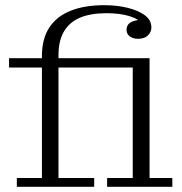

<svg xmlns="http://www.w3.org/2000/svg" viewBox="-20 -722 704 742"><path d="M45 0V-34H142V-504L206 -508V-34H344V0ZM394 0V-34H493V-497H558V-34H646V0ZM15 -461V-497H558V-461ZM142 -504Q142 -572 170.5 -615.5Q199 -659 253 -680.5Q307 -702 383 -702L391 -671Q331 -671 290 -654Q249 -637 227.5 -601Q206 -565 206 -508ZM513 -572Q494 -572 481.5 -581.5Q469 -591 469 -607Q469 -626 485 -635.5Q501 -645 527 -645L530 -627Q518 -648 481 -659.5Q444 -671 391 -671L383 -702Q433 -702 474.5 -691.5Q516 -681 540.5 -662.5Q565 -644 565 -616Q565 -598 551.5 -585Q538 -572 513 -572Z"/></svg>

Font: Montagu Slab 144pt Light
Style: Regular
Weight: 300
Designer: Florian Karsten
Foundry: Florian Karsten
Version: Version 1.000